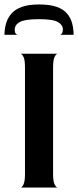

<svg xmlns="http://www.w3.org/2000/svg" viewBox="-35 -841 350 861"><path d="M57 0Q64 0 70.5 -14Q77 -28 77 -60V-540Q77 -572 70.5 -585.5Q64 -599 57 -600H224Q217 -600 210 -586Q203 -572 203 -539V-60Q203 -28 210 -14Q217 0 224 0ZM140 -821Q92 -821 61.5 -809.5Q31 -798 14.5 -778Q-2 -758 -8.5 -733.5Q-15 -709 -15 -685H44Q40 -685 35.5 -690.5Q31 -696 31 -707Q31 -730 54 -742.5Q77 -755 140 -755Q203 -755 225 -742Q247 -729 247 -709Q247 -697 242.5 -691Q238 -685 234 -685H295Q295 -712 288.5 -736.5Q282 -761 265.5 -780.5Q249 -800 218.5 -810.5Q188 -821 140 -821Z"/></svg>

Font: Red Rose Medium
Style: Regular
Weight: 500
Designer: Jaikishan Patel
Version: Version 2.000